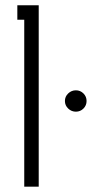

<svg xmlns="http://www.w3.org/2000/svg" viewBox="-20 -699 361 719"><path d="M235.4 -349.1Q247.6 -360.8 264.2 -360.8Q280.8 -360.8 292.5 -349.1Q304.2 -337.4 304.2 -320.8Q304.2 -304.2 292.5 -292.5Q280.8 -280.8 264.2 -280.8Q247.6 -280.8 235.4 -292.5Q223.1 -304.2 223.1 -320.8Q223.1 -337.4 235.4 -349.1ZM125 -679.2V0H70.8V-625H44.9V-679.2Z"/></svg>

Font: Rawengulk
Style: Demibold
Weight: 600
Version: Version 0.92